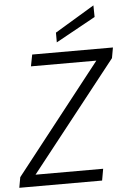

<svg xmlns="http://www.w3.org/2000/svg" viewBox="-61 -976 683 1021"><g transform="rotate(-5 280.5 -466.0)"><path d="M0 0 10 -56 467 -638H118L130 -700H561L551 -644L92 -62H453L442 0ZM266 -753V-805L477 -932L478 -870Z"/></g></svg>

Font: DM Sans 16pt Light
Style: Italic
Weight: 300
Italic angle: -10°
Version: Version 4.004;gftools[0.9.30]